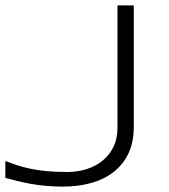

<svg xmlns="http://www.w3.org/2000/svg" viewBox="-20 -691 631 719"><path d="M481 -214.8Q481 -159.2 461.4 -117.4Q441.9 -75.7 406.7 -47.9Q371.6 -20 322.8 -6.1Q273.9 7.8 214.8 7.8Q178.2 7.8 147.5 4.6Q116.7 1.5 90.6 -3.4Q64.5 -8.3 42.2 -13.9Q20 -19.5 0 -24.9V-87.9Q20.5 -80.1 42.5 -72.8Q64.5 -65.4 91.8 -59.6Q119.1 -53.7 153.1 -50.3Q187 -46.9 231 -46.9Q270.5 -46.9 304.9 -57.9Q339.4 -68.8 365 -90.1Q390.6 -111.3 405.3 -141.8Q419.9 -172.4 419.9 -211.9V-670.9H481Z"/></svg>

Font: Syncopate
Style: Regular
Weight: 300
Width: 7
Designer: Astigmatic (AOETI)
Foundry: Astigmatic (AOETI)
Version: Version 001.000